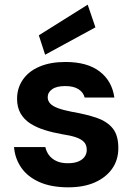

<svg xmlns="http://www.w3.org/2000/svg" viewBox="-20 -789 575 821"><path d="M272 12Q199 12 148.5 -10.5Q98 -33 71 -72Q44 -111 40 -160H174Q178 -141 189.5 -125.5Q201 -110 221 -100.5Q241 -91 270 -91Q297 -91 315 -98.5Q333 -106 342 -119Q351 -132 351 -148Q351 -170 338.5 -182.5Q326 -195 303 -202.5Q280 -210 246 -215Q206 -222 171 -233Q136 -244 109.5 -261Q83 -278 68 -304Q53 -330 53 -367Q53 -412 77.5 -448Q102 -484 148.5 -504Q195 -524 260 -524Q353 -524 406 -483.5Q459 -443 469 -372H342Q336 -395 315 -408Q294 -421 259 -421Q222 -421 203 -407.5Q184 -394 184 -373Q184 -358 194.5 -346.5Q205 -335 228 -326.5Q251 -318 287 -311Q351 -300 395 -284.5Q439 -269 462.5 -239.5Q486 -210 486 -156Q486 -105 459.5 -67.5Q433 -30 385.5 -9Q338 12 272 12ZM173 -555 146 -638 355 -769 388 -672Z"/></svg>

Font: DM Sans 12pt
Style: Bold
Weight: 700
Version: Version 4.004;gftools[0.9.30]